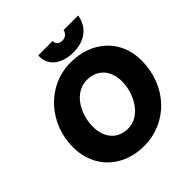

<svg xmlns="http://www.w3.org/2000/svg" viewBox="-236 -1073 1263 1263"><g transform="rotate(-45 395.5 -441.5)"><path d="M388 16C601 16 773 -156 773 -396C773 -593 626 -716 434 -716C211 -716 50 -528 50 -311C50 -110 196 16 388 16ZM393 -140C300 -140 238 -206 238 -313C238 -435 312 -559 428 -559C525 -559 585 -490 585 -389C585 -275 512 -140 393 -140ZM495 -749C596 -749 670 -800 687 -899H551C546 -872 524 -855 497 -855C468 -855 446 -874 451 -899H316C308 -812 379 -749 495 -749Z"/></g></svg>

Font: Fixel Display ExtraBold
Style: Italic
Weight: 800
Italic angle: -10°
Designer: AlfaBravo + MacPaw
Foundry: Kyrylo Tkachov, Marchela Mozhyna, Serhii Makarenko, Maria Weinstein, Zakhar Kryvoshyya
Version: Version 1.210;Glyphs 3.2 (3217)